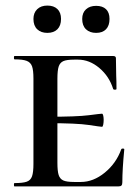

<svg xmlns="http://www.w3.org/2000/svg" viewBox="-20 -669 504 689"><path d="M32 -12Q62 -12 76 -17Q90 -22 95 -36.5Q100 -51 100 -81V-387Q100 -417 95 -431Q90 -445 76 -450.5Q62 -456 32 -456Q30 -456 30 -462Q30 -468 32 -468H386Q396 -468 396 -460L397 -398Q398 -379 398 -350Q398 -347 392.5 -347Q387 -347 386 -350Q372 -395 336.5 -425Q301 -455 260 -455H246Q219 -455 207 -449.5Q195 -444 190.5 -430Q186 -416 186 -386V-85Q186 -55 190.5 -41Q195 -27 207 -21.5Q219 -16 246 -16H270Q315 -16 356 -49.5Q397 -83 415 -133Q416 -136 421 -136Q426 -136 426 -133Q419 -61 419 -15Q419 -7 416 -3.5Q413 0 404 0H32Q30 0 30 -6Q30 -12 32 -12ZM148 -227V-250Q256 -250 298.5 -255.5Q341 -261 346 -261Q349 -261 350.5 -254Q352 -247 352 -239Q352 -230 350.5 -222Q349 -214 346 -214Q341 -214 298.5 -220.5Q256 -227 148 -227ZM100 -601Q100 -623 113.5 -636Q127 -649 150 -649Q173 -649 186 -636.5Q199 -624 199 -601Q199 -577 186 -564Q173 -551 150 -551Q127 -551 113.5 -564Q100 -577 100 -601ZM275 -601Q275 -623 288.5 -635.5Q302 -648 325 -648Q348 -648 360.5 -636Q373 -624 373 -601Q373 -577 360.5 -564Q348 -551 325 -551Q302 -551 288.5 -564Q275 -577 275 -601Z"/></svg>

Font: Cormorant SC SemiBold
Style: Regular
Weight: 600
Designer: Christian Thalmann (Catharsis Fonts)
Foundry: Catharsis Fonts
Version: Version 4.000